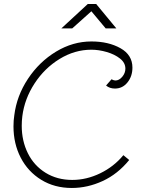

<svg xmlns="http://www.w3.org/2000/svg" viewBox="-20 -912 760 954"><path d="M47 -284Q47 -314 51 -339Q63 -436 119 -520.5Q175 -605 258.5 -655.5Q342 -706 434 -706Q519 -706 578.5 -672.5Q638 -639 638 -576Q638 -533 613.5 -502.5Q589 -472 551 -472Q525 -472 507 -487L534 -518Q546 -512 553 -512Q572 -512 587.5 -530.5Q603 -549 603 -571Q603 -600 576.5 -621Q550 -642 510.5 -653.5Q471 -665 434 -665Q351 -665 276 -619Q201 -573 151.5 -497Q102 -421 91 -335Q88 -311 88 -287Q88 -212 118.5 -150.5Q149 -89 206.5 -53.5Q264 -18 339 -18Q410 -18 478 -51Q546 -84 593 -141L622 -117Q565 -47 490 -12.5Q415 22 337 22Q251 22 185 -18.5Q119 -59 83 -128.5Q47 -198 47 -284ZM416 -892H458L558 -771H505L434 -856L339 -771H285Z"/></svg>

Font: Bellota Light
Style: Italic
Weight: 300
Italic angle: -7.5°
Designer: Kemie Guaida
Foundry: Kemie Guaida
Version: Version 4.001